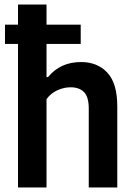

<svg xmlns="http://www.w3.org/2000/svg" viewBox="-20 -828 594 848"><path d="M498 -358V0H372V-349Q372 -399.5 351.2 -421Q330.5 -442.5 291.5 -442.5Q262.5 -442.5 233.2 -429.2Q204 -416 185.5 -390V0H59.5V-634H2V-719H59.5V-808H185.5V-719H336.5V-634H185.5V-487.5H192Q246.5 -554 338 -554Q410.5 -554 454.2 -507Q498 -460 498 -358Z"/></svg>

Font: Encode Sans Semi Condensed SmBd
Style: Regular
Weight: 600
Width: 4
Designer: Multiple Designers
Foundry: Impallari Type
Version: Version 2.000